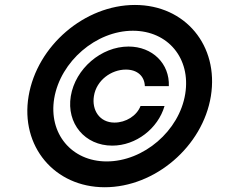

<svg xmlns="http://www.w3.org/2000/svg" viewBox="-20 -759 955 790"><path d="M410.9 11.4C618.3 11.4 814.3 -157 847.7 -363.6C881 -571 742.5 -738.6 535.2 -738.6C328.5 -738.6 132.5 -571 97.7 -363.6C62.9 -157 204.2 11.4 410.9 11.4ZM419 -94.8C274.1 -94.8 179 -209.9 203.1 -354.4C229 -506.4 375.4 -632.5 526.6 -632.5C671.5 -632.5 765.6 -518.5 742.2 -372.9C718 -220.9 571 -94.8 419 -94.8ZM271.3 -363.6C252.8 -251.1 329.2 -159.8 441.8 -159.8C539.8 -159.8 630 -230.1 657 -322.8H558.2C543 -282.7 497.9 -254.6 451 -254.6C389.9 -254.6 356.9 -305.8 366.5 -364C376.8 -428.6 437.5 -472.7 497.9 -472.7C545.5 -472.7 574.6 -445.3 576 -404.5H674.7C678.3 -497.2 607.2 -567.5 508.9 -567.5C396.3 -567.5 290.1 -476.2 271.3 -363.6Z"/></svg>

Font: TID UI Semi Bold
Style: Italic
Weight: 600
Italic angle: -9.39999°
Designer: The TID Project Authors
Foundry: Bakken & Bæck
Version: Version 1.001;hotconv 1.0.109;makeotfexe 2.5.65596